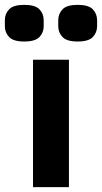

<svg xmlns="http://www.w3.org/2000/svg" viewBox="-67 -771 420 791"><path d="M217 0H69V-525H217ZM33 -600Q-12 -600 -29.5 -618.5Q-47 -637 -47 -663V-688Q-47 -714 -29.5 -732.5Q-12 -751 33 -751Q78 -751 95.5 -732.5Q113 -714 113 -688V-663Q113 -637 95.5 -618.5Q78 -600 33 -600ZM253 -600Q208 -600 190.5 -618.5Q173 -637 173 -663V-688Q173 -714 190.5 -732.5Q208 -751 253 -751Q298 -751 315.5 -732.5Q333 -714 333 -688V-663Q333 -637 315.5 -618.5Q298 -600 253 -600Z"/></svg>

Font: IBM Plex Sans
Style: Regular
Weight: 400
Designer: Mike Abbink, Paul van der Laan, Pieter van Rosmalen
Foundry: Bold Monday
Version: Version 3.201